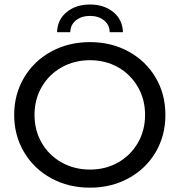

<svg xmlns="http://www.w3.org/2000/svg" viewBox="-20 -842 812 869"><path d="M211.6 -35.4C263.7 -6.9 322.3 7.4 387.3 7.4C451.7 7.4 510 -6.9 562.1 -35.4C614.3 -63.9 655 -103.2 684.5 -153.2C713.9 -203.2 728.6 -259.4 728.6 -322C728.6 -384.6 713.9 -440.8 684.5 -490.8C655 -540.8 614.3 -580.1 562.1 -608.6C510 -637.1 451.7 -651.4 387.3 -651.4C322.3 -651.4 263.7 -637.1 211.6 -608.6C159.5 -580.1 118.5 -540.7 88.8 -490.4C59 -440.1 44.2 -383.9 44.2 -322C44.2 -260.1 59 -203.9 88.8 -153.6C118.5 -103.3 159.5 -63.9 211.6 -35.4ZM514.7 -106.7C477 -85.3 434.5 -74.5 387.3 -74.5C340.1 -74.5 297.3 -85.3 259 -106.7C220.6 -128.2 190.6 -157.8 168.8 -195.5C147 -233.2 136.2 -275.4 136.2 -322C136.2 -368.6 147 -410.8 168.8 -448.5C190.6 -486.2 220.6 -515.8 259 -537.3C297.3 -558.7 340.1 -569.5 387.3 -569.5C434.5 -569.5 477 -558.7 514.7 -537.3C552.5 -515.8 582.2 -486.2 604 -448.5C625.8 -410.8 636.6 -368.6 636.6 -322C636.6 -275.4 625.8 -233.2 604 -195.5C582.2 -157.8 552.5 -128.2 514.7 -106.7ZM282 -787.5C254.1 -764.8 239.5 -734.5 238.3 -696.4H298.1C298.7 -719.1 307.4 -737.1 324.3 -750.3C341.2 -763.4 362.2 -770 387.3 -770C412.5 -770 433.5 -763.4 450.3 -750.3C467.2 -737.1 475.9 -719.1 476.6 -696.4H536.4C535.1 -734.5 520.6 -764.8 492.7 -787.5C464.8 -810.2 429.6 -821.6 387.3 -821.6C345 -821.6 309.9 -810.2 282 -787.5Z"/></svg>

Font: Montserrat Ace
Style: Regular
Weight: 500
Designer: Julieta Ulanovsky
Foundry: Julieta Ulanovsky
Version: Version 1